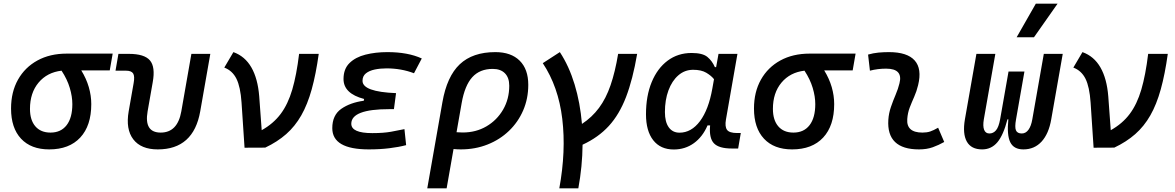

<svg xmlns="http://www.w3.org/2000/svg" viewBox="-20 -815 6485 1060"><path d="M251.5 9.8Q151.4 9.8 96.2 -49.3Q41 -108.4 41 -215.8Q41 -307.1 79.3 -375.2Q117.7 -443.4 186.8 -481.2Q255.9 -519 348.1 -519H602.1L585.9 -426.3H428.7Q456.5 -381.3 470.2 -334.2Q483.9 -287.1 483.9 -240.2Q483.9 -121.1 423.1 -55.7Q362.3 9.8 251.5 9.8ZM319.8 -424.8Q240.2 -415.5 192.9 -358.9Q145.5 -302.2 145.5 -213.9Q145.5 -151.9 175.3 -117.4Q205.1 -83 258.8 -83Q316.4 -83 347.9 -124Q379.4 -165 379.4 -240.2Q379.4 -282.2 365.2 -329.8Q351.1 -377.4 319.8 -424.8Z M851.1 9.8Q758.3 9.8 715.8 -45.9Q673.3 -101.6 690.4 -200.2L717.8 -356.4Q724.6 -394 715.1 -409.4Q705.6 -424.8 675.3 -424.8H617.7L633.8 -517.6H691.4Q777.3 -517.6 807.9 -481.4Q838.4 -445.3 823.2 -361.3L794.9 -200.2Q774.4 -83 867.2 -83Q960.4 -83 981 -200.2L1036.6 -517.6H1141.1L1085.4 -200.2Q1048.3 9.8 851.1 9.8Z M1444.3 0 1330.1 0.5 1313.5 -249Q1307.6 -335.4 1285.4 -380.1Q1263.2 -424.8 1218.3 -441.9L1268.6 -527.3Q1332.5 -504.4 1367.9 -442.6Q1403.3 -380.9 1411.1 -283.2L1424.8 -96.2Q1489.3 -132.3 1529.5 -186Q1569.8 -239.7 1593.5 -320.3Q1617.2 -400.9 1631.3 -517.6H1739.7Q1724.1 -405.3 1700.9 -321.8Q1677.7 -238.3 1643.3 -178Q1608.9 -117.7 1560.1 -74.7Q1511.2 -31.7 1444.3 0Z M2016.1 9.8Q1814.5 9.8 1814.5 -107.4Q1814.5 -179.2 1863.8 -213.9Q1913.1 -248.5 1988.3 -258.8L1990.2 -268.6Q1876.5 -298.3 1876.5 -378.9Q1876.5 -434.6 1909.7 -467Q1942.9 -499.5 1998 -513.4Q2053.2 -527.3 2118.7 -527.3Q2231.9 -527.3 2308.6 -492.2L2265.6 -410.6Q2195.3 -437.5 2113.8 -437.5Q2079.1 -437.5 2048.8 -431.2Q2018.6 -424.8 2000 -409.9Q1981.4 -395 1981.4 -368.7Q1981.4 -308.1 2166.5 -300.8L2154.8 -212.4H2129.4Q1919.4 -212.4 1919.4 -131.8Q1919.4 -80.1 2035.6 -80.1Q2096.7 -80.1 2138.4 -87.6Q2180.2 -95.2 2212.9 -102.1L2222.2 -13.7Q2181.2 -2.9 2129.2 3.4Q2077.1 9.8 2016.1 9.8Z M2714.8 -527.3Q2801.3 -527.3 2848.9 -480.2Q2896.5 -433.1 2896.5 -346.7Q2896.5 -270.5 2868.4 -205.6Q2840.3 -140.6 2789.8 -92.3Q2739.3 -43.9 2671.4 -17.1Q2603.5 9.8 2523.4 9.8Q2504.4 9.8 2483.9 7.8L2445.8 224.6H2338.9L2422.4 -250.5Q2447.3 -393.1 2518.3 -460.2Q2589.4 -527.3 2714.8 -527.3ZM2500.5 -85Q2516.6 -83.5 2534.2 -83.5Q2607.4 -83.5 2665.5 -117.4Q2723.6 -151.4 2757.6 -210Q2791.5 -268.6 2791.5 -341.8Q2791.5 -386.2 2767.6 -410.4Q2743.7 -434.6 2700.2 -434.6Q2628.9 -434.6 2587.4 -388.9Q2545.9 -343.3 2528.8 -246.1Z M3067.9 224.6Q3105.5 19 3084.2 -158.7Q3063 -336.4 2976.6 -466.3L3070.8 -527.3Q3121.6 -450.2 3152.3 -348.9Q3183.1 -247.6 3192.9 -130.9Q3248.5 -167.5 3287.1 -219.5Q3325.7 -271.5 3350.8 -344.5Q3376 -417.5 3392.6 -517.6H3497.6Q3473.6 -377 3436.5 -280Q3399.4 -183.1 3341.3 -119.6Q3283.2 -56.2 3196.3 -16.1Q3195.3 102.5 3172.9 224.6Z M3933.6 -444.3 3946.8 -517.6H4051.3L3987.8 -154.8Q3981 -115.7 3993.9 -98.1Q4006.8 -80.6 4049.8 -80.6H4069.8L4055.2 4.9H4020.5Q3948.7 4.9 3921.4 -23.9Q3894 -52.7 3900.4 -122.6H3886.2Q3858.9 -59.1 3810.5 -24.4Q3762.2 10.3 3699.7 10.3Q3626.5 10.3 3586.4 -40.8Q3546.4 -91.8 3546.4 -184.1Q3546.4 -285.6 3577.9 -361.8Q3609.4 -438 3666 -480.2Q3722.7 -522.5 3798.3 -522.5Q3858.9 -522.5 3885.3 -500.7Q3911.6 -479 3926.8 -444.3ZM3806.6 -429.7Q3760.3 -429.7 3725.1 -399.2Q3689.9 -368.7 3670.4 -315.9Q3650.9 -263.2 3650.9 -196.3Q3650.9 -141.6 3672.1 -112.1Q3693.4 -82.5 3731.4 -82.5Q3796.9 -82.5 3844.5 -146.2Q3892.1 -210 3912.6 -325.7L3921.9 -377.9Q3906.2 -397.5 3878.9 -413.6Q3851.6 -429.7 3806.6 -429.7Z M4353 9.8Q4252.9 9.8 4197.8 -49.3Q4142.6 -108.4 4142.6 -215.8Q4142.6 -307.1 4180.9 -375.2Q4219.2 -443.4 4288.3 -481.2Q4357.4 -519 4449.7 -519H4703.6L4687.5 -426.3H4530.3Q4558.1 -381.3 4571.8 -334.2Q4585.4 -287.1 4585.4 -240.2Q4585.4 -121.1 4524.7 -55.7Q4463.9 9.8 4353 9.8ZM4421.4 -424.8Q4341.8 -415.5 4294.4 -358.9Q4247.1 -302.2 4247.1 -213.9Q4247.1 -151.9 4276.9 -117.4Q4306.6 -83 4360.4 -83Q4418 -83 4449.5 -124Q4481 -165 4481 -240.2Q4481 -282.2 4466.8 -329.8Q4452.6 -377.4 4421.4 -424.8Z M5159.2 -109.9 5192.9 -31.2Q5163.1 -14.2 5129.9 -2.2Q5096.7 9.8 5053.7 9.8Q4874 9.8 4884.3 -153.3Q4886.7 -189.9 4898.7 -224.6Q4910.6 -259.3 4924.6 -292Q4938.5 -324.7 4945.8 -355Q4966.8 -436 4872.1 -436Q4825.7 -436 4782.7 -424.8L4772.5 -513.7Q4801.3 -522 4830.1 -524.7Q4858.9 -527.3 4887.7 -527.3Q4988.8 -527.3 5029.8 -481.2Q5070.8 -435.1 5048.8 -345.2Q5040.5 -310.5 5027.1 -280.5Q5013.7 -250.5 5002.4 -221.2Q4991.2 -191.9 4988.8 -157.7Q4983.4 -83 5072.8 -83Q5097.2 -83 5115.5 -89.1Q5133.8 -95.2 5159.2 -109.9Z M5629.9 9.8Q5577.1 9.8 5557.6 -29.5Q5538.1 -68.8 5546.9 -156.2H5542Q5519.5 -68.8 5486.3 -29.5Q5453.1 9.8 5402.3 9.8Q5341.8 9.8 5317.6 -33.4Q5293.5 -76.7 5307.1 -156.2L5370.6 -517.6H5475.1L5411.6 -156.2Q5405.3 -119.1 5413.1 -98.6Q5420.9 -78.1 5442.4 -78.1Q5463.9 -78.1 5478.8 -95.7Q5493.7 -113.3 5501.5 -156.2L5547.9 -419.9H5635.7L5589.4 -156.2Q5581.5 -112.8 5588.9 -95.5Q5596.2 -78.1 5621.1 -78.1Q5643.1 -78.1 5658 -98.6Q5672.9 -119.1 5679.2 -156.2L5742.7 -517.6H5847.2L5783.7 -156.2Q5770 -76.7 5730.5 -33.4Q5690.9 9.8 5629.9 9.8ZM5592.8 -609.4 5698.7 -794.9H5818.8L5688.5 -609.4Z M6131.8 0 6017.6 0.5 6001 -249Q5995.1 -335.4 5972.9 -380.1Q5950.7 -424.8 5905.8 -441.9L5956.1 -527.3Q6020 -504.4 6055.4 -442.6Q6090.8 -380.9 6098.6 -283.2L6112.3 -96.2Q6176.8 -132.3 6217 -186Q6257.3 -239.7 6281 -320.3Q6304.7 -400.9 6318.8 -517.6H6427.2Q6411.6 -405.3 6388.4 -321.8Q6365.2 -238.3 6330.8 -178Q6296.4 -117.7 6247.6 -74.7Q6198.7 -31.7 6131.8 0Z"/></svg>

Font: Cascadia Mono PL
Style: Italic
Weight: 400
Italic angle: -10°
Monospace: yes
Designer: Aaron Bell
Foundry: Saja Typeworks
Version: Version 2404.023; ttfautohint (v1.8.4)